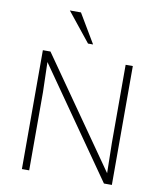

<svg xmlns="http://www.w3.org/2000/svg" viewBox="-102 -1049 954 1130"><g transform="rotate(10 375.5 -484.0)"><path d="M106.9 0V-710.4H152.3L605 -63L601.6 -243.2V-710.4H644.5V0H597.2L145.5 -646.5L150.4 -467.8V0ZM361.8 -794.9 222.7 -968.3H289.1L392.1 -794.9Z"/></g></svg>

Font: Comme Thin
Style: Regular
Weight: 250
Version: Version 1.000;gftools[0.9.27]